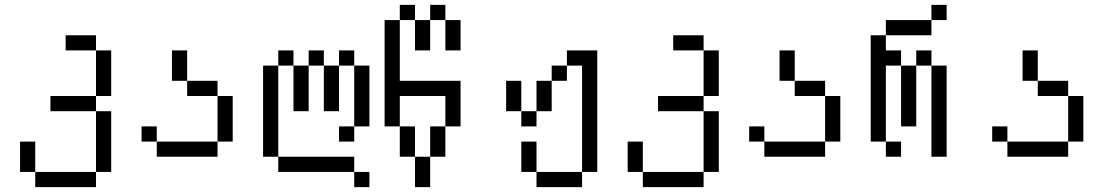

<svg xmlns="http://www.w3.org/2000/svg" viewBox="-20 -645 4540 790"><path d="M125 62.5V125H375V62.5ZM125 62.5Q125 62.5 125 -62.5H62.5Q62.5 -62.5 62.5 62.5ZM375 62.5H437.5Q437.5 62.5 437.5 -187.5H375Q375 -187.5 375 62.5ZM375 -187.5V-250H187.5V-187.5ZM375 -250H437.5V-437.5H375ZM375 -437.5V-500H250V-437.5Z M625 -62.5V0H875V-62.5ZM625 -62.5V-125H562.5V-62.5ZM875 -62.5H937.5V-250H875ZM875 -250V-312.5H750V-250ZM750 -312.5Q750 -312.5 750 -437.5H687.5Q687.5 -437.5 687.5 -312.5Z M1500 125V62.5H1437.5V125ZM1437.5 62.5V0H1125V62.5ZM1125 0Q1125 0 1125 -375H1062.5Q1062.5 -375 1062.5 0ZM1437.5 -125H1375V-62.5H1437.5ZM1437.5 -125H1500Q1500 -125 1500 -375H1437.5Q1437.5 -375 1437.5 -125ZM1187.5 -375V-187.5H1250V-375ZM1312.5 -375V-187.5H1375V-375ZM1125 -375H1187.5V-437.5H1125ZM1250 -375H1312.5V-437.5H1250ZM1375 -375H1437.5V-437.5H1375Z M1687.5 0Q1687.5 0 1687.5 125H1750Q1750 125 1750 0ZM1687.5 0Q1687.5 0 1687.5 -125H1625Q1625 -125 1625 0ZM1750 0H1812.5Q1812.5 0 1812.5 -125H1750Q1750 -125 1750 0ZM1625 -125Q1625 -125 1625 -250H1812.5Q1812.5 -250 1812.5 -125H1875V-312.5H1625Q1625 -312.5 1625 -562.5H1562.5V-125ZM1687.5 -562.5Q1687.5 -562.5 1687.5 -437.5H1750Q1750 -437.5 1750 -562.5ZM1812.5 -562.5Q1812.5 -562.5 1812.5 -437.5H1875Q1875 -437.5 1875 -562.5ZM1625 -562.5H1687.5V-625H1625ZM1750 -562.5H1812.5V-625H1750Z M2187.5 62.5V125H2375V62.5ZM2187.5 62.5Q2187.5 62.5 2187.5 -62.5H2125Q2125 -62.5 2125 62.5ZM2375 62.5H2437.5Q2437.5 62.5 2437.5 -437.5H2312.5V-375H2250V-312.5H2187.5Q2187.5 -312.5 2187.5 -187.5H2125V-125H2187.5V-187.5H2250Q2250 -187.5 2250 -312.5H2312.5V-375H2375ZM2125 -187.5Q2125 -187.5 2125 -312.5H2062.5Q2062.5 -312.5 2062.5 -187.5Z M2625 62.5V125H2875V62.5ZM2625 62.5Q2625 62.5 2625 -62.5H2562.5Q2562.5 -62.5 2562.5 62.5ZM2875 62.5H2937.5Q2937.5 62.5 2937.5 -187.5H2875Q2875 -187.5 2875 62.5ZM2875 -187.5V-250H2687.5V-187.5ZM2875 -250H2937.5V-437.5H2875ZM2875 -437.5V-500H2750V-437.5Z M3125 -62.5V0H3375V-62.5ZM3125 -62.5V-125H3062.5V-62.5ZM3375 -62.5H3437.5V-250H3375ZM3375 -250V-312.5H3250V-250ZM3250 -312.5Q3250 -312.5 3250 -437.5H3187.5Q3187.5 -437.5 3187.5 -312.5Z M3687.5 0V-62.5H3625V0ZM3875 -562.5V-625H3812.5V-562.5H3625V-500H3562.5V-62.5H3625V-375H3687.5Q3687.5 -375 3687.5 -125H3750Q3750 -125 3750 -375H3687.5V-437.5H3625V-500H3812.5V-562.5ZM3812.5 -375Q3812.5 -375 3812.5 0H3875Q3875 0 3875 -375ZM3750 -375H3812.5V-437.5H3750Z M4125 -62.5V0H4375V-62.5ZM4125 -62.5V-125H4062.5V-62.5ZM4375 -62.5H4437.5V-250H4375ZM4375 -250V-312.5H4250V-250ZM4250 -312.5Q4250 -312.5 4250 -437.5H4187.5Q4187.5 -437.5 4187.5 -312.5Z"/></svg>

Font: UnifontExMono
Style: Regular
Weight: 500
Version: Version 15.0.06